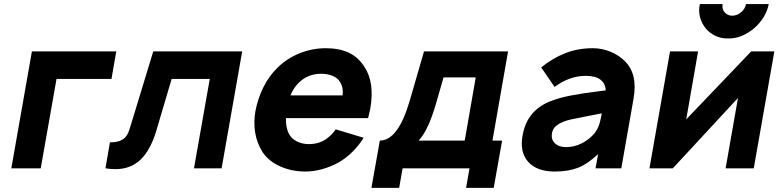

<svg xmlns="http://www.w3.org/2000/svg" viewBox="-20 -810 3759 924"><path d="M516.5 -430H252L176 0H34.5L133.5 -562.5H539.5Z M1145.5 -562.5 1046.5 0H913.5L989.5 -430H806L733 -183.5Q705 -88.5 657 -42.2Q609 4 535 4Q522.5 4 510.8 3Q499 2 487.5 0L509 -125Q544.5 -125 563.5 -135Q582.5 -144.5 592.5 -162.5Q597.5 -171 602 -184Q606.5 -197 611.5 -214.5L717.5 -562.5Z M1371.5 -164.5Q1384 -141.5 1409.5 -129Q1435 -116.5 1466.5 -116.5Q1515 -116.5 1550.5 -141.5Q1579 -162 1595.5 -187.5L1730 -147Q1709 -112.5 1678 -81.2Q1647 -50 1611 -29Q1573.5 -8 1531.5 3.8Q1489.5 15.5 1450.5 15.5Q1384.5 15.5 1329 -9Q1273.5 -33.5 1243.5 -78Q1190.5 -162.5 1209 -274Q1220.5 -336 1247.5 -390Q1274.5 -444 1315.5 -484.5Q1362.5 -530 1423 -554Q1483.5 -578 1547.5 -578Q1611.5 -578 1657.2 -557Q1703 -536 1733 -489.5Q1784 -414 1762 -287.5L1751.5 -241.5H1356Q1355 -193.5 1371.5 -164.5ZM1415.5 -409.5Q1392 -385.5 1378 -351H1629Q1633 -389.5 1617.5 -413.5Q1606 -434.5 1581 -444.8Q1556 -455 1525.5 -455Q1459.5 -455 1415.5 -409.5Z M2350 -133.5H2396.5L2356 94H2223L2239.5 0H1917.5L1901 94H1767.5L1808 -133.5Q1896 -133.5 1952 -326L2020.5 -562.5H2425ZM2269.5 -437.5H2114.5L2078 -310.5Q2040.5 -181 1994.5 -133.5H2216.5Z M2846 0 2858.5 -68.5Q2808 -21 2761.5 -2.5Q2714 15.5 2649 15.5Q2563.5 15.5 2521.5 -31.5Q2480 -79 2495 -158.5Q2515.5 -275 2622 -320Q2666 -338.5 2725.5 -350Q2785 -361.5 2863.5 -371L2895 -375Q2893.5 -408 2869.8 -426.5Q2846 -445 2799 -445Q2758.5 -445 2720.5 -431Q2682.5 -417 2649 -391.5L2584.5 -485.5Q2640 -530.5 2700.5 -554.2Q2761 -578 2833.5 -578Q2856 -578 2877.5 -573.5Q2899 -569 2918.8 -560.8Q2938.5 -552.5 2955.8 -541.2Q2973 -530 2986.5 -516.5Q3050 -454.5 3029 -335.5L2970 0ZM2876 -264.5Q2850.5 -259.5 2814 -252.5Q2777.5 -245.5 2729 -235.5Q2690.5 -227 2665.5 -211Q2640.5 -195 2636.5 -168.5Q2631 -139 2650.5 -120.5Q2669.5 -102 2704 -102Q2743.5 -102 2778.8 -119.8Q2814 -137.5 2839.5 -166.5Q2847.5 -176.5 2853.2 -186.8Q2859 -197 2863 -208.8Q2867 -220.5 2870 -234.2Q2873 -248 2876 -264.5Z M3679.5 -790.5Q3673.5 -757.5 3654.8 -727.2Q3636 -697 3609.2 -674Q3582.5 -651 3550 -637.5Q3517.5 -624 3484.5 -625Q3451 -624 3422.8 -637.5Q3394.5 -651 3375.8 -674Q3357 -697 3349 -727.2Q3341 -757.5 3348 -790.5H3457.5Q3455.5 -779 3458 -768.8Q3460.5 -758.5 3467 -751Q3473.5 -743.5 3482.8 -739Q3492 -734.5 3503.5 -734.5Q3527.5 -734.5 3546.5 -751Q3566.5 -768 3570 -790.5ZM3607.5 0H3472L3531.5 -338.5L3218 0H3105.5L3204.5 -562.5H3339.5L3282.5 -235.5L3595 -562.5H3706.5Z"/></svg>

Font: Russisch Sans ExtraBold
Style: Italic
Weight: 800
Width: 4
Italic angle: -10°
Designer: Michael Sharanda (font) & Cristiano Sobral (main changes)
Foundry: Michael Sharanda
Version: Version 2.00;September 8, 2020;FontCreator 13.0.0.2681 64-bi